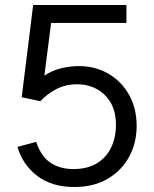

<svg xmlns="http://www.w3.org/2000/svg" viewBox="-20 -734 618 770"><path d="M278 16Q188 16 129.5 -28.5Q71 -73 50 -145L125 -165Q145 -106 183 -81Q221 -56 274 -56Q332 -56 370 -80Q408 -104 426.5 -144Q445 -184 445 -232Q445 -287 423.5 -323Q402 -359 367 -377.5Q332 -396 290 -396Q241 -396 203 -375Q165 -354 142 -328L67 -344L113 -714H487V-642H185L158 -431Q192 -453 228.5 -461Q265 -469 295 -469Q362 -469 414.5 -438.5Q467 -408 497.5 -354Q528 -300 528 -229Q528 -161 498 -105.5Q468 -50 412 -17Q356 16 278 16Z"/></svg>

Font: Noto Sans Nag Mundari
Style: Regular
Weight: 400
Designer: Muthu Nedumaran
Version: Version 1.000; ttfautohint (v1.8.4.7-5d5b)